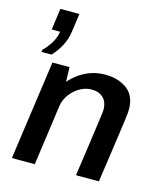

<svg xmlns="http://www.w3.org/2000/svg" viewBox="-115 -867 825 955"><g transform="rotate(15 297.5 -389.5)"><path d="M36 0 108 -511H196L198 -436Q222 -463 250 -482Q278 -501 310.5 -511Q343 -521 378 -521Q446 -521 491 -487.5Q536 -454 536 -383Q536 -377 535 -365Q534 -353 531 -330Q528 -307 522 -265.5Q516 -224 507 -159.5Q498 -95 484 0H366Q379 -89 387.5 -149Q396 -209 401 -246.5Q406 -284 409 -304.5Q412 -325 413 -334.5Q414 -344 414 -349Q414 -390 391.5 -411Q369 -432 332 -432Q301 -432 272 -415.5Q243 -399 222.5 -371.5Q202 -344 197 -309L154 0ZM42 -548 43 -559Q69 -585 85 -612.5Q101 -640 105 -669H62L77 -779H175L162 -686Q157 -647 138.5 -611.5Q120 -576 93 -548Z"/></g></svg>

Font: Chivo Medium
Style: Italic
Weight: 500
Italic angle: -8.05°
Designer: Hector Gatti
Foundry: Omnibus-Type
Version: Version 2.002